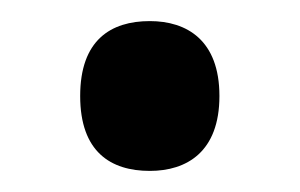

<svg xmlns="http://www.w3.org/2000/svg" viewBox="-20 -447 284 182"><path d="M122 -285C157 -285 188 -303 188 -356C188 -409 157 -427 122 -427C85 -427 56 -409 56 -356C56 -303 85 -285 122 -285Z"/></svg>

Font: Noto Serif Armenian Condensed SemiBold
Style: Regular
Weight: 600
Width: 3
Designer: Monotype Design Team
Foundry: Monotype Imaging Inc.
Version: Version 2.008